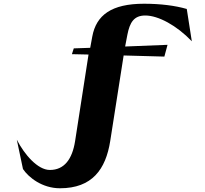

<svg xmlns="http://www.w3.org/2000/svg" viewBox="-20 -752 1097 1028"><path d="M375 -493 365 -462 454 -460 382 4C367 99 325 158 247 158C181 158 110 74 70 -4L103 153C133 198 206 256 301 256C474 256 546 154 570 4L642 -455L860 -449L877 -512L650 -503L662 -566C675 -632 697 -669 758 -669C827 -669 926 -616 1007 -531L980 -704C918 -722 839 -732 751 -732C577 -732 495 -671 474 -556L463 -496Z"/></svg>

Font: Coconat
Style: Bold
Weight: 900
Width: 8
Designer: Sara Lavazza
Foundry: Collletttivo
Version: Version 1.000;Glyphs 3.2 (3217)